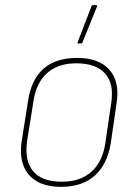

<svg xmlns="http://www.w3.org/2000/svg" viewBox="-20 -715 520 746"><path d="M217 11Q133 11 92.5 -35.5Q52 -82 64 -165L89 -323Q114 -490 280 -490Q365 -490 405.5 -443.5Q446 -397 433 -314L410 -156Q396 -75 347.5 -32Q299 11 217 11ZM221 -9Q292 -9 335 -47.5Q378 -86 389 -157L412 -314Q424 -389 388.5 -429Q353 -469 277 -469Q206 -469 163.5 -431.5Q121 -394 110 -322L85 -165Q75 -90 109 -49.5Q143 -9 221 -9ZM284 -546Q282 -546 281.5 -547.5Q281 -549 282 -552L336 -692Q337 -694 338.5 -694.5Q340 -695 342 -695H354Q356 -695 357 -693.5Q358 -692 357 -690L300 -549Q299 -546 293 -546Z"/></svg>

Font: Sofia Sans Semi Condensed Thin
Style: Italic
Weight: 250
Italic angle: -9°
Version: Version 4.100